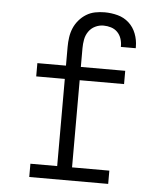

<svg xmlns="http://www.w3.org/2000/svg" viewBox="-53 -789 706 836"><g transform="rotate(5 300.0 -371.5)"><path d="M106 0V-58H223V-439H98V-497H223V-579Q223 -600 226 -621Q229 -642 237 -661Q245 -680 259 -696.5Q273 -713 291 -724Q309 -735 329.5 -739Q350 -743 371 -743Q400 -743 428 -735.5Q456 -728 477 -709Q498 -690 508.5 -662.5Q519 -635 519 -606Q519 -604 519 -602.5Q519 -601 519 -599H454Q454 -600 454 -601Q454 -602 454 -603Q454 -620 448.5 -636Q443 -652 431.5 -663.5Q420 -675 404 -680Q388 -685 371 -685Q352 -685 334.5 -676.5Q317 -668 306 -652Q295 -636 291.5 -617Q288 -598 288 -579V-497H482V-439H288V-58H451V0Z"/></g></svg>

Font: Iosevka Slab Light Extended
Style: Regular
Weight: 300
Width: 7
Monospace: yes
Designer: Belleve Invis
Foundry: Belleve Invis
Version: Version 11.1.0; ttfautohint (v1.8.3)